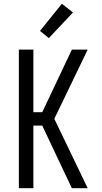

<svg xmlns="http://www.w3.org/2000/svg" viewBox="-20 -998 540 1018"><path d="M445 0H361L204 -332H157V0H80V-735H157V-403H204L361 -735H445L268 -368ZM239 -796 192 -834 308 -978 367 -932Z"/></svg>

Font: HulyMono
Style: Regular
Weight: 400
Monospace: yes
Designer: Belleve Invis
Foundry: Belleve Invis
Version: Version 33.2.5; ttfautohint (v1.8.4)